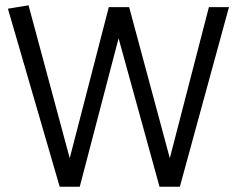

<svg xmlns="http://www.w3.org/2000/svg" viewBox="-20 -707 897 727"><path d="M847 -680 661 0H584L429 -562L282 0H206L10 -674L88 -687L244 -108L392 -680H469L623 -108L771 -680Z"/></svg>

Font: Catamaran
Style: Regular
Weight: 400
Designer: Pria Ravichandran
Version: Version 2.000